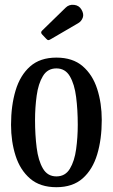

<svg xmlns="http://www.w3.org/2000/svg" viewBox="-20 -770 470 800"><path d="M26 -250Q26 -330 45 -393.2Q64 -456.5 105.5 -493.2Q147 -530 215 -530Q283 -530 324.5 -494.2Q366 -458.5 385 -399.2Q404 -340 404 -270Q404 -190 385 -126.8Q366 -63.5 324.5 -26.8Q283 10 215 10Q147 10 105.5 -25.8Q64 -61.5 45 -120.8Q26 -180 26 -250ZM126 -270Q126 -208 132.8 -154.5Q139.5 -101 158.8 -68Q178 -35 215 -35Q252 -35 271.2 -67Q290.5 -99 297.2 -148.5Q304 -198 304 -250Q304 -312 297.2 -365.5Q290.5 -419 271.2 -452Q252 -485 215 -485Q178 -485 158.8 -453Q139.5 -421 132.8 -371.5Q126 -322 126 -270ZM172.5 -608.5 155.5 -626.5Q147.5 -635 155.5 -642.5L253.5 -738Q267.5 -752 288.5 -749.8Q309.5 -747.5 319.5 -730Q330.5 -711.5 324.8 -696.2Q319 -681 306 -673.5L192 -607Q185.5 -603 181.8 -602.8Q178 -602.5 172.5 -608.5Z"/></svg>

Font: Besley* Condensed
Style: Regular
Weight: 400
Width: 3
Designer: Owen Earl
Foundry: indestructible type*
Version: Version 3.000; ttfautohint (v1.8.3)